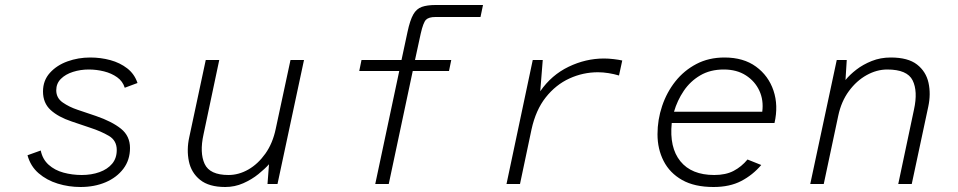

<svg xmlns="http://www.w3.org/2000/svg" viewBox="-20 -736 3832 768"><path d="M302 12Q255 12 211 -1.5Q167 -15 134.5 -43Q102 -71 90 -115L143 -134Q150 -99 174.5 -77Q199 -55 234 -45.5Q269 -36 307 -36Q346 -36 378 -47.5Q410 -59 428.5 -81Q447 -103 447 -136Q447 -174 415.5 -192.5Q384 -211 341 -225L267 -250Q213 -268 182.5 -296Q152 -324 152 -370Q152 -414 179.5 -444.5Q207 -475 250 -490.5Q293 -506 341 -506Q383 -506 421.5 -495.5Q460 -485 489 -462.5Q518 -440 530 -404L479 -385Q471 -411 448.5 -427Q426 -443 396 -450.5Q366 -458 335 -458Q302 -458 272 -448.5Q242 -439 223.5 -420.5Q205 -402 205 -375Q205 -344 231 -326Q257 -308 290 -297L364 -272Q428 -250 464 -221Q500 -192 500 -144Q500 -96 473.5 -61Q447 -26 402.5 -7Q358 12 302 12Z M881 12Q816 12 780.5 -16.5Q745 -45 735.5 -91Q726 -137 737 -187L803 -496H857L794 -198Q778 -125 798.5 -80.5Q819 -36 894 -36Q935 -36 973.5 -58Q1012 -80 1041.5 -121.5Q1071 -163 1083 -221L1142 -496H1196L1090 0H1050L1056 -79Q1040 -61 1013.5 -39.5Q987 -18 953 -3Q919 12 881 12Z M1481 0 1577 -452H1417L1426 -496H1586L1610 -608Q1620 -655 1633 -678Q1646 -701 1667.5 -708.5Q1689 -716 1722 -716H1912L1902 -668H1722Q1695 -668 1684 -657Q1673 -646 1663 -602L1640 -496H1785L1776 -452H1631L1535 0Z M2006 0 2111 -496H2151L2141 -371Q2186 -436 2254.5 -469Q2323 -502 2396 -502Q2414 -502 2435 -499.5Q2456 -497 2469 -494L2456 -434Q2436 -440 2414 -443.5Q2392 -447 2372 -447Q2312 -447 2257.5 -422Q2203 -397 2163 -346.5Q2123 -296 2106 -218L2060 0Z M2834 12Q2758 12 2708.5 -16Q2659 -44 2634.5 -92Q2610 -140 2610 -199Q2610 -257 2628.5 -312Q2647 -367 2681.5 -410.5Q2716 -454 2765.5 -480Q2815 -506 2878 -506Q2954 -506 3004 -469.5Q3054 -433 3074 -373.5Q3094 -314 3078 -244H2667Q2657 -146 2701.5 -91Q2746 -36 2837 -36Q2883 -36 2914.5 -52.5Q2946 -69 2970 -98L3025 -76Q2991 -36 2945 -12Q2899 12 2834 12ZM2676 -289H3029Q3035 -335 3017.5 -373Q3000 -411 2963.5 -434.5Q2927 -458 2875 -458Q2821 -458 2781 -434.5Q2741 -411 2715 -372.5Q2689 -334 2676 -289Z M3221 0 3327 -496H3367L3362 -416Q3379 -437 3405.5 -457.5Q3432 -478 3467 -492Q3502 -506 3543 -506Q3612 -506 3648 -478Q3684 -450 3694 -405Q3704 -360 3693 -309L3627 0H3573L3636 -298Q3652 -371 3630.5 -414.5Q3609 -458 3529 -458Q3487 -458 3446.5 -435.5Q3406 -413 3375.5 -371.5Q3345 -330 3333 -273L3275 0Z"/></svg>

Font: Atkinson Hyperlegible Mono ExtraLight
Style: Italic
Weight: 200
Italic angle: -12°
Monospace: yes
Designer: Elliott Scott, Megan Eiswerth, Linus Boman, Theodore Petrosky, Letters from Sweden
Foundry: Applied Design Works, Letters from Sweden
Version: Version 2.001